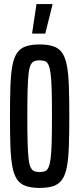

<svg xmlns="http://www.w3.org/2000/svg" viewBox="-20 -914 390 942"><path d="M174 8Q134 8 106.5 -1.5Q79 -11 63.5 -34Q48 -57 40.5 -97.5Q33 -138 31 -198.5Q29 -259 29 -344Q29 -429 31 -489.5Q33 -550 40.5 -590.5Q48 -631 63.5 -654Q79 -677 106.5 -686.5Q134 -696 174 -696Q215 -696 242.5 -686.5Q270 -677 285.5 -654Q301 -631 308.5 -590.5Q316 -550 318 -489.5Q320 -429 320 -344Q320 -259 318 -198.5Q316 -138 308.5 -97.5Q301 -57 285.5 -34Q270 -11 243 -1.5Q216 8 174 8ZM174 -70Q189 -70 199.5 -73.5Q210 -77 217 -90.5Q224 -104 228 -133Q232 -162 233.5 -213.5Q235 -265 235 -344Q235 -423 233.5 -474.5Q232 -526 228 -555Q224 -584 217 -597.5Q210 -611 199.5 -614.5Q189 -618 174 -618Q160 -618 149.5 -614.5Q139 -611 131.5 -597.5Q124 -584 120.5 -555Q117 -526 115.5 -474.5Q114 -423 114 -344Q114 -265 115.5 -213.5Q117 -162 120.5 -133Q124 -104 131.5 -90.5Q139 -77 149.5 -73.5Q160 -70 174 -70ZM138 -749V-754L159 -894H237V-889L202 -749Z"/></svg>

Font: Saira UltraCondensed SemiBold
Style: Regular
Weight: 600
Width: 1
Designer: Hector Gatti with collaboration of the Omnibus-Type team
Foundry: Omnibus-Type
Version: Version 1.101